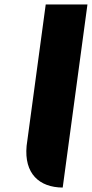

<svg xmlns="http://www.w3.org/2000/svg" viewBox="-20 -845 414 865"><path d="M374 -825H186L99.9 -188C88.1 -62.4 157 -0.8 262.5 0Z"/></svg>

Font: Hussar Techniczny
Style: Bold 
Weight: 700
Foundry: Cannot Into Space Fonts
Version: Version 0.77